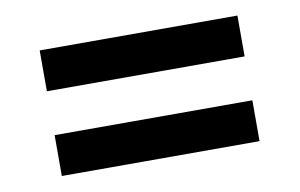

<svg xmlns="http://www.w3.org/2000/svg" viewBox="-43 -549 662 424"><g transform="rotate(-10 287.5 -337.0)"><path d="M65.8 -386.7V-478.3H509.2V-386.7ZM65.8 -196.7V-288.3H509.2V-196.7Z"/></g></svg>

Font: Funnel Display Light Medium
Style: Regular
Weight: 500
Version: Version 1.000